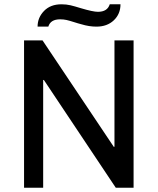

<svg xmlns="http://www.w3.org/2000/svg" viewBox="-20 -874 734 894"><path d="M429 -750Q395 -750 359 -761Q350 -763 342.5 -765.5Q335 -768 328 -770Q303 -778 289.5 -781Q276 -784 260 -784Q215 -784 205 -750H155Q155 -792 185 -823Q215 -854 266 -854Q289 -854 308 -849.5Q327 -845 356 -836Q413 -819 436 -819Q480 -819 491 -854H541Q541 -809 510 -779.5Q479 -750 429 -750ZM602 0H519L184 -502L181 -501V0H92V-686H178L510 -190L513 -191V-686H602Z"/></svg>

Font: Chivo
Style: Regular
Weight: 400
Designer: Hector Gatti
Foundry: Omnibus-Type
Version: Version 1.003